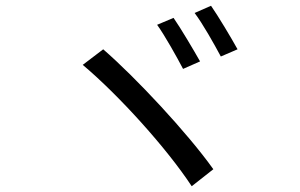

<svg xmlns="http://www.w3.org/2000/svg" viewBox="-20 -747 1040 666"><path d="M582 -685 525 -661C551 -625 593 -550 615 -508L674 -534C652 -573 607 -649 582 -685ZM712 -727 655 -702C682 -667 723 -594 746 -551L804 -576C782 -616 737 -691 712 -727ZM338 -576 267 -522C393 -416 559 -232 645 -101L720 -160C631 -285 452 -477 338 -576Z"/></svg>

Font: Noto Sans Mono CJK SC Regular
Style: Regular
Weight: 400
Designer: Ryoko NISHIZUKA (kana & ideographs); Paul D. Hunt (Latin, Greek & Cyrillic); Wenlong ZHANG (bopomofo); Sandoll Communica
Foundry: Adobe Systems Incorporated
Version: Version 1.005;PS 1.005;hotconv 1.0.96;makeotf.lib2.5.65012